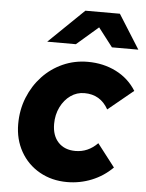

<svg xmlns="http://www.w3.org/2000/svg" viewBox="-54 -794 646 848"><g transform="rotate(5 269.0 -369.5)"><path d="M275 11Q207 11 153 -19.5Q99 -50 68.5 -104Q38 -158 38 -226Q38 -289 60 -343.5Q82 -398 120.5 -439Q159 -480 210.5 -503Q262 -526 321 -526Q390 -526 446.5 -497.5Q503 -469 536 -416L424 -324Q389 -387 318 -387Q284 -387 256.5 -367.5Q229 -348 212.5 -314.5Q196 -281 196 -240Q196 -188 224 -158.5Q252 -129 300 -129Q356 -129 398 -172L476 -71Q436 -31 384 -10Q332 11 275 11ZM134 -599 290 -750H443L538 -599H421L357 -682L261 -599Z"/></g></svg>

Font: Red Hat Text
Style: Bold Italic
Weight: 700
Italic angle: -12°
Designer: Pentagram, MCKL
Foundry: Pentagram, MCKL
Version: Version 1.023; ttfautohint (v1.8.3)